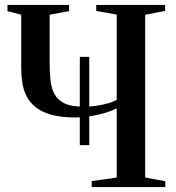

<svg xmlns="http://www.w3.org/2000/svg" viewBox="-20 -763 716 783"><path d="M305.5 -171V-531H344V-171ZM456 -321Q420 -303.5 373.5 -293.8Q327 -284 286.5 -284Q228.5 -284 189 -295.2Q149.5 -306.5 125.2 -326Q101 -345.5 88.2 -371Q75.5 -396.5 71 -425.8Q66.5 -455 66.5 -485V-703L10.5 -717.5V-743H261.5V-717.5L182.5 -703V-505.5Q182.5 -467.5 186 -435Q189.5 -402.5 202.8 -378.5Q216 -354.5 243.8 -341.2Q271.5 -328 320 -328Q350 -328 376 -332Q402 -336 422.2 -342.2Q442.5 -348.5 456 -355.5V-703.5L372.5 -718.5V-743H653.5V-718.5L572 -703V-39L654 -24V0H354V-24.5L456 -39Z"/></svg>

Font: Merriweather 120pt Medium
Style: Regular
Weight: 500
Version: Version 2.100